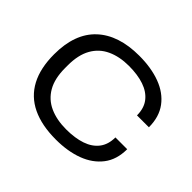

<svg xmlns="http://www.w3.org/2000/svg" viewBox="-156 -919 1152 1152"><g transform="rotate(45 419.5 -343.0)"><path d="M434 12Q314 12 231.5 -27.5Q149 -67 107 -146Q65 -225 65 -343Q65 -518 161 -608Q257 -698 433 -698Q535 -698 612.5 -669Q690 -640 733.5 -581.5Q777 -523 777 -435H676Q676 -496 645.5 -535Q615 -574 560.5 -592.5Q506 -611 432 -611Q353 -611 293.5 -583.5Q234 -556 202 -499Q170 -442 170 -354V-331Q170 -242 202.5 -185.5Q235 -129 294.5 -102Q354 -75 435 -75Q509 -75 563.5 -93.5Q618 -112 648 -151Q678 -190 678 -250H778Q778 -162 733.5 -104Q689 -46 612 -17Q535 12 434 12Z"/></g></svg>

Font: Archivo SemiExpanded
Style: Regular
Weight: 400
Width: 6
Designer: Hector Gatti
Foundry: Omnibus-Type
Version: Version 2.001